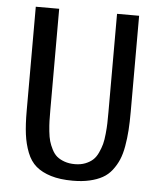

<svg xmlns="http://www.w3.org/2000/svg" viewBox="-50 -704 643 770"><g transform="rotate(5 271.0 -319.0)"><path d="M479 -273.9Q479 -231.4 476.8 -199Q474.6 -166.5 469 -134.5Q463.4 -102.5 453.6 -79.6Q443.8 -56.6 428.2 -36.4Q412.6 -16.1 390.6 -3.9Q368.7 8.3 338.9 15.1Q309.1 22 271 22Q219.7 22 183.1 10.7Q146.5 -0.5 123 -20.5Q99.6 -40.5 86.4 -74.2Q73.2 -107.9 68.1 -147Q63 -186 63 -241.2V-660.2H157.2V-252Q157.2 -225.6 157.7 -208.5Q158.2 -191.4 160.6 -167.5Q163.1 -143.6 167.5 -128.2Q171.9 -112.8 180.7 -95.5Q189.5 -78.1 201.4 -68.1Q213.4 -58.1 231.9 -51.5Q250.5 -44.9 273.9 -44.9Q297.4 -44.9 315.9 -52.2Q334.5 -59.6 346.4 -70.6Q358.4 -81.5 366.9 -100.1Q375.5 -118.7 379.9 -135.3Q384.3 -151.9 386.7 -177Q389.2 -202.1 389.6 -219.5Q390.1 -236.8 390.1 -263.2V-660.2H479Z"/></g></svg>

Font: Sansita Light
Style: Regular
Weight: 300
Designer: Pablo Cosgaya
Foundry: Omnibus-Type
Version: Version 1.006;hotconv 1.0.109;makeotfexe 2.5.65596